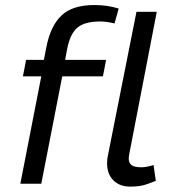

<svg xmlns="http://www.w3.org/2000/svg" viewBox="-20 -712 674 744"><path d="M240 -521.2 232.5 -480H391.2L378.8 -416.2H221.2L140 0H58.8L140 -416.2H68.8L81.2 -480H150L160 -531.2Q176.2 -612.5 218.8 -652.5Q261.2 -692.5 346.2 -692.5Q396.2 -692.5 440 -678.8L423.8 -621.2Q391.2 -628.8 368.8 -628.8Q307.5 -628.8 279.4 -604.4Q251.2 -580 240 -521.2ZM575 -72.5 583.8 -11.2Q580 -10 552.5 0.6Q525 11.2 485 11.2Q443.8 11.2 419.4 -13.1Q395 -37.5 395 -78.8Q395 -96.2 397.5 -106.2L508.8 -666.2H587.5L483.8 -130Q478.8 -107.5 478.8 -97.5Q478.8 -81.2 489.4 -72.5Q500 -63.8 528.8 -63.8Q546.2 -63.8 575 -72.5Z"/></svg>

Font: Cambay
Style: Italic
Weight: 400
Italic angle: -11°
Designer: Pooja Saxena
Foundry: Pooja Saxena
Version: Version 1.019;PS 001.019;hotconv 1.0.70;makeotf.lib2.5.58329